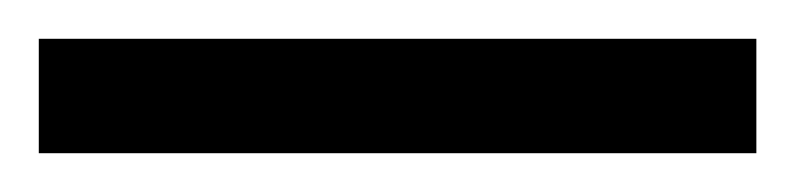

<svg xmlns="http://www.w3.org/2000/svg" viewBox="-24 -839 410 99"><path d="M-4 -760V-819H366V-760Z"/></svg>

Font: Noto Serif ExtraCondensed
Style: Regular
Weight: 400
Width: 2
Designer: Monotype Design Team
Foundry: Monotype Imaging Inc.
Version: Version 2.013